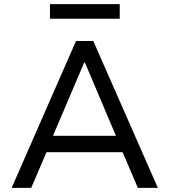

<svg xmlns="http://www.w3.org/2000/svg" viewBox="-20 -902 813 922"><path d="M36 0 345 -705H428L738 0H642L556 -201L601 -171H172L216 -201L130 0ZM384 -601 226 -230 201 -250H572L545 -230L388 -601ZM220 -812V-882H555V-812Z"/></svg>

Font: Nunito Sans 7pt
Style: Regular
Weight: 400
Designer: Vernon Adams
Foundry: Vernon Adams
Version: Version 3.101;gftools[0.9.27]